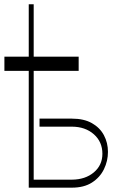

<svg xmlns="http://www.w3.org/2000/svg" viewBox="-26 -865 579 885"><path d="M336.6 -603.7V-538.4H129.3V-36.9H305.4Q367.2 -37.3 406.6 -70.5Q446 -103.7 446 -156.2Q446 -211.3 406.6 -246.1Q367.2 -280.9 305.4 -281.2H156.2V-318.2H305.4Q361.2 -318.2 397.9 -297.2Q434.7 -276.3 453.1 -241.5Q471.6 -206.7 471.6 -164.8Q471.6 -122.9 453.1 -85Q434.7 -47.2 397.9 -23.6Q361.2 0 305.4 0H106.5V-538.4H-5.7V-603.7H106.5V-845.2H129.3V-603.7Z"/></svg>

Font: Inter Thin BETA
Style: Regular
Weight: 100
Designer: Rasmus Andersson
Foundry: rsms
Version: Version 3.011;git-f93a4a705